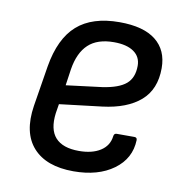

<svg xmlns="http://www.w3.org/2000/svg" viewBox="-64 -559 606 631"><g transform="rotate(10 239.5 -243.5)"><path d="M221 11Q130 11 86 -38Q42 -87 56 -178L78 -314Q94 -409 144.5 -453.5Q195 -498 286 -498Q366 -498 407 -465.5Q448 -433 448 -373Q448 -302 403.5 -263.5Q359 -225 278 -215L136 -198L131 -167Q124 -112 148.5 -85Q173 -58 227 -58Q271 -58 298.5 -75.5Q326 -93 330 -125Q331 -135 340 -135H399Q408 -135 408 -126Q406 -64 354.5 -26.5Q303 11 221 11ZM147 -263 267 -278Q321 -286 345 -306.5Q369 -327 369 -367Q369 -397 345.5 -413.5Q322 -430 279 -430Q224 -430 194 -402Q164 -374 155 -318Z"/></g></svg>

Font: Sofia Sans Semi Condensed
Style: Italic
Weight: 400
Italic angle: -9°
Designer: Botio Nikoltchev, Ani Petrova
Foundry: lettersoup
Version: Version 4.101